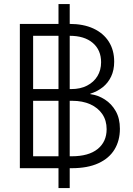

<svg xmlns="http://www.w3.org/2000/svg" viewBox="-20 -848 672 968"><path d="M274.9 100.1V-827.6H331.5V100.1ZM80.1 0V-727.5H330.1Q400.9 -727.5 451.2 -704.1Q501.5 -680.7 528.6 -637.9Q555.7 -595.2 555.7 -537.1Q555.7 -494.6 540.3 -462.2Q524.9 -429.7 497.8 -408.2Q470.7 -386.7 435.1 -375.5V-373.5Q474.6 -368.2 508.5 -346.4Q542.5 -324.7 563.5 -287.8Q584.5 -251 584.5 -198.7Q584.5 -139.2 557.4 -94.5Q530.3 -49.8 476.1 -24.9Q421.9 0 341.3 0ZM147 -60.1H341.3Q426.8 -60.1 472.2 -96.7Q517.6 -133.3 517.6 -196.8Q517.6 -240.7 495.8 -272.7Q474.1 -304.7 435.1 -322.3Q396 -339.8 344.2 -339.8H147ZM147 -398.9H339.4Q385.3 -398.9 418.9 -416.3Q452.6 -433.6 471.2 -464.1Q489.7 -494.6 489.7 -534.2Q489.7 -595.7 447.8 -631.6Q405.8 -667.5 331.5 -667.5H147Z"/></svg>

Font: Inter 28pt Light
Style: Regular
Weight: 300
Designer: Rasmus Andersson
Foundry: rsms
Version: Version 4.001;git-66647c0bb